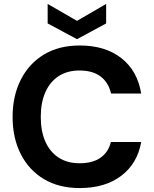

<svg xmlns="http://www.w3.org/2000/svg" viewBox="-20 -943 782 975"><path d="M385 12Q279 12 203 -33.5Q127 -79 85.5 -160.5Q44 -242 44 -349Q44 -456 85.5 -538Q127 -620 203 -666Q279 -712 385 -712Q514 -712 596 -648Q678 -584 697 -468H544Q531 -524 491 -554.5Q451 -585 384 -585Q322 -585 278 -556.5Q234 -528 210.5 -475Q187 -422 187 -349Q187 -276 210.5 -223.5Q234 -171 278 -142.5Q322 -114 384 -114Q451 -114 491 -142.5Q531 -171 543 -222H697Q678 -113 596 -50.5Q514 12 385 12ZM371 -744 222 -824V-923L371 -837L519 -923V-824Z"/></svg>

Font: DM Sans 24pt ExtraBold
Style: Regular
Weight: 800
Designer: Colophon Foundry, Jonny Pinhorn
Foundry: Colophon Foundry
Version: Version 4.004;gftools[0.9.30]